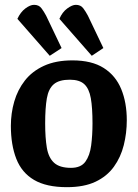

<svg xmlns="http://www.w3.org/2000/svg" viewBox="-20 -761 570 795"><path d="M186 -530 52 -683Q65 -711 85 -726Q105 -741 121 -741Q141 -741 151.5 -727Q162 -713 171 -696L235 -562ZM360 -530 226 -683Q238 -711 258.5 -726Q279 -741 294 -741Q314 -741 324.5 -727Q335 -713 344 -696L408 -562ZM257 14Q172 14 121 -16Q70 -46 47.5 -103.5Q25 -161 25 -240Q25 -292 39 -340.5Q53 -389 83 -427.5Q113 -466 162 -488.5Q211 -511 280 -511Q360 -511 409.5 -479.5Q459 -448 482 -392Q505 -336 505 -263Q505 -210 492.5 -160Q480 -110 451.5 -70.5Q423 -31 375.5 -8.5Q328 14 257 14ZM274 -66Q315 -66 333.5 -91.5Q352 -117 357.5 -159Q363 -201 363 -250Q363 -315 356 -354.5Q349 -394 329 -412.5Q309 -431 269 -431Q225 -431 203 -412.5Q181 -394 174 -354Q167 -314 167 -250Q167 -190 174 -149Q181 -108 204 -87Q227 -66 274 -66Z"/></svg>

Font: Faustina
Style: Bold
Weight: 700
Designer: Alfonso Garcia
Foundry: http://www.omnibus-type.com
Version: Version 1.200